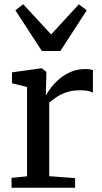

<svg xmlns="http://www.w3.org/2000/svg" viewBox="-20 -885 481 905"><path d="M34.5 0V-46.5L107.5 -54V-475L36.5 -492.5V-544L173.5 -563H177.5L198.5 -546V-526.5L196 -438L198.5 -438.5Q203 -447.5 216.8 -467Q230.5 -486.5 253.8 -507.8Q277 -529 309.2 -544.2Q341.5 -559.5 382 -559.5Q396 -559.5 404.5 -558Q413 -556.5 418 -554.5V-448Q412.5 -452 397.8 -455.8Q383 -459.5 360 -459.5Q320.5 -459.5 292.5 -449.8Q264.5 -440 245.2 -426.5Q226 -413 212 -401.5V-54.5L334 -45.5V0ZM177.5 -644.5 52.5 -836.5 89.5 -865 221 -722.5 351.5 -864.5 389 -836.5 264.5 -644.5Z"/></svg>

Font: Merriweather 28pt
Style: Regular
Weight: 400
Version: Version 2.100